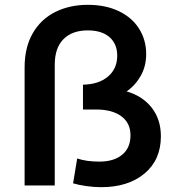

<svg xmlns="http://www.w3.org/2000/svg" viewBox="-20 -769 724 796"><path d="M647 -204Q647 -106 579 -49.5Q511 7 400 7Q370 7 338 2.5Q306 -2 283 -9L300 -112Q338 -99 392 -99Q452 -99 486.5 -127.5Q521 -156 521 -208Q521 -259 483 -287Q445 -315 379 -315H324V-418Q389 -419 427.5 -451.5Q466 -484 466 -538Q466 -587 434 -615Q402 -643 344 -643Q279 -643 243 -606.5Q207 -570 207 -501V0H82V-489Q82 -573 116 -631.5Q150 -690 209.5 -719.5Q269 -749 344 -749Q418 -749 473 -722.5Q528 -696 557 -649.5Q586 -603 586 -545Q586 -495 564 -455.5Q542 -416 505 -390Q571 -371 609 -322.5Q647 -274 647 -204Z"/></svg>

Font: Montserrat Alternates SemiBold
Style: Regular
Weight: 600
Designer: Julieta Ulanovsky
Foundry: Julieta Ulanovsky
Version: Version 7.200